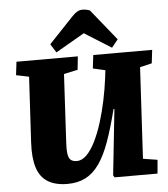

<svg xmlns="http://www.w3.org/2000/svg" viewBox="-63 -1021 956 1091"><g transform="rotate(-5 415.0 -475.5)"><path d="M717 -91 799 -78 792 0H547L540 -12L580 -387H575Q548 -280 520.5 -203.5Q493 -127 459 -79Q425 -31 381 -8.5Q337 14 278 14Q210 14 166.5 -12.5Q123 -39 105 -95Q87 -151 92 -239L113 -612L40 -627L49 -703H399L391 -627L312 -610L291 -228Q288 -184 291.5 -158Q295 -132 307 -121.5Q319 -111 342 -111Q372 -111 398.5 -138Q425 -165 448 -211.5Q471 -258 489.5 -317Q508 -376 521.5 -440.5Q535 -505 543 -568L548 -611L478 -627L487 -703H823L814 -627L746 -611ZM633 -780 597 -735 444 -831 280 -736 249 -785 390 -934Q405 -950 419 -957.5Q433 -965 448 -965Q458 -965 469 -963Q480 -961 490 -957Z"/></g></svg>

Font: Literata 18pt ExtraBold
Style: Italic
Weight: 800
Italic angle: -2°
Designer: Latin by Veronika Burian and Jose Scaglione. Greek by Irene Vlachou. Cyrillic by Vera Evstafieva
Foundry: TypeTogether
Version: Version 3.103;gftools[0.9.29]